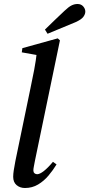

<svg xmlns="http://www.w3.org/2000/svg" viewBox="-20 -927 447 961"><path d="M105 14Q80 14 63 -0.5Q46 -15 46 -42Q46 -56 49 -75.5Q52 -95 57 -121L132 -483Q142 -530 151 -577Q160 -624 165 -671L190 -647L89 -665L92 -686L269 -735L280 -725L155 -123Q152 -106 149.5 -94Q147 -82 147 -74Q147 -65 152.5 -60Q158 -55 166 -55Q179 -55 199.5 -71Q220 -87 245 -117L263 -104Q246 -76 223 -48.5Q200 -21 170.5 -3.5Q141 14 105 14ZM205 -779Q229 -803 254 -826.5Q279 -850 303 -873Q324 -893 338.5 -900Q353 -907 368 -907Q386 -907 396.5 -895Q407 -883 407 -869Q407 -856 397 -842.5Q387 -829 358 -816Q323 -801 288 -787Q253 -773 218 -758Z"/></svg>

Font: Source Serif 4 48pt SemiBold
Style: Italic
Weight: 600
Italic angle: -12°
Designer: Frank Grießhammer
Foundry: Adobe Systems Incorporated
Version: Version 4.004;hotconv 1.0.116;makeotfexe 2.5.65601